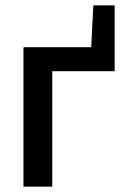

<svg xmlns="http://www.w3.org/2000/svg" viewBox="-20 -700 468 720"><path d="M68 0V-523H322L330 -680H410V-433H176V0Z"/></svg>

Font: Raleway
Style: Regular
Weight: 600
Designer: Matt McInerney, Pablo Impallari, Rodrigo Fuenzalida
Foundry: Matt McInerney, Pablo Impallari, Rodrigo Fuenzalida
Version: Version 1.000;PS 001.001;hotconv 1.0.56; ttfautohint (v1.5)